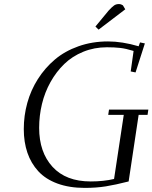

<svg xmlns="http://www.w3.org/2000/svg" viewBox="-20 -916 751 946"><path d="M97.2 -279.8Q97.2 -346.2 114.5 -408.9Q131.8 -471.7 166.7 -526.6Q201.7 -581.5 250.5 -622.8Q299.3 -664.1 366.7 -688Q434.1 -711.9 512.2 -711.9Q581.5 -711.9 663.1 -688L669.9 -707L693.8 -702.1L647.9 -559.1L624 -564L638.2 -665Q600.1 -676.8 572 -679.9Q543.9 -683.1 506.8 -683.1Q444.3 -683.1 390.1 -660.9Q335.9 -638.7 296.6 -600.6Q257.3 -562.5 229 -512Q200.7 -461.4 186.8 -403.8Q172.9 -346.2 172.9 -286.1Q172.9 -166 238.8 -94Q304.7 -22 426.8 -22Q490.7 -22 542 -34.2L589.8 -350.1H513.2L517.1 -376H710.9L707 -350.1H663.1L613.8 -22Q548.8 -5.4 501.5 2.2Q454.1 9.8 397.9 9.8Q321.3 9.8 262.9 -11.7Q204.6 -33.2 168.7 -72.3Q132.8 -111.3 115 -163.6Q97.2 -215.8 97.2 -279.8ZM450.2 -785.2 515.1 -863.8Q532.7 -882.8 542.5 -889.4Q552.2 -896 565.9 -896Q571.3 -896 576.4 -894.3Q581.5 -892.6 584 -890.6L585.9 -889.2L597.2 -870.1L465.8 -770Z"/></svg>

Font: Dehuti Alt
Style: Italic
Weight: 400
Version: Version 1.2